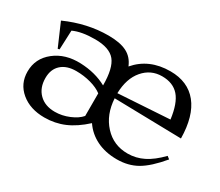

<svg xmlns="http://www.w3.org/2000/svg" viewBox="-87 -618 952 830"><g transform="rotate(30 389.5 -203.0)"><path d="M107.9 -130.9Q107.9 -82 137 -53Q166 -23.9 215.8 -23.9Q251.5 -23.9 286.4 -38.6Q321.3 -53.2 338.9 -74.2V-187Q317.4 -203.6 282.2 -213.4Q247.1 -223.1 209 -223.1Q161.6 -223.1 134.8 -198.7Q107.9 -174.3 107.9 -130.9ZM26.9 -116.2Q26.9 -181.6 79.1 -222.9Q131.3 -264.2 209 -261.2Q283.2 -258.3 339.8 -227.1Q339.8 -313 311.3 -347.9Q282.7 -382.8 210.9 -382.8Q143.6 -382.8 103 -363.8L99.1 -268.1L90.8 -266.1L42 -378.9Q147 -425.8 252.9 -425.8Q310.5 -425.8 344.2 -408.9Q377.9 -392.1 394 -353Q456.1 -425.8 562 -425.8Q649.9 -425.8 697.3 -366.9Q744.6 -308.1 746.1 -196.8L411.1 -204.1Q415.5 -125.5 461.7 -75.2Q507.8 -24.9 578.1 -24.9Q619.6 -24.9 657 -43.5Q694.3 -62 733.9 -103L747.1 -92.8Q694.3 -29.8 650.6 -4.9Q606.9 20 550.8 20Q493.2 20 449.7 -1.5Q406.2 -22.9 379.9 -62Q333 -19 287.1 0.5Q241.2 20 189 20Q117.7 20 72.3 -17.8Q26.9 -55.7 26.9 -116.2ZM410.2 -229 666 -245.1Q656.2 -321.3 626.5 -355.2Q596.7 -389.2 542 -389.2Q485.8 -389.2 449 -346.2Q412.1 -303.2 410.2 -229Z"/></g></svg>

Font: Halibut
Style: Regular
Weight: 400
Designer: Matteo Maggi
Foundry: Collletttivo
Version: Version 3.080 | FøM Fix